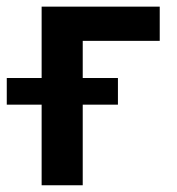

<svg xmlns="http://www.w3.org/2000/svg" viewBox="-64 -550 525 570"><path d="M410.2 -428.7H181.6V-318.4H286.1V-239.3H181.6V0H59.6V-239.3H-43.9V-318.4H59.6V-530.3H410.2Z"/></svg>

Font: Pretendard JP SemiBold
Style: Regular
Weight: 600
Designer: Base glyphs from Inter by Rasmus Andersson; Hangeul glyphs from Noto Sans CJK(Source Han Sans) by Jang Soo-young and Kan
Foundry: Kil Hyung-jin
Version: Version 1.309